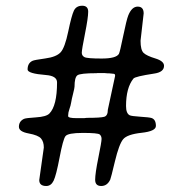

<svg xmlns="http://www.w3.org/2000/svg" viewBox="-20 -654 639 659"><path d="M235.8 -356.4Q235.8 -352.1 231 -333Q226.1 -314 224.4 -303Q222.7 -292 218.3 -279.8Q213.9 -267.6 213.9 -257.8V-255.4Q213.9 -248.5 242.7 -248.5H269L277.8 -249.5Q325.7 -249.5 337.9 -253.2Q350.1 -256.8 350.1 -277.3L375 -393.1V-395.5Q375 -400.9 368.2 -400.9L354.5 -402.3H349.1L337.9 -403.3H314.5L311.5 -402.8Q255.4 -402.8 245.6 -395.5Q235.8 -388.2 235.8 -356.4ZM44.9 -218.8Q44.9 -237.8 62.5 -246.1Q69.3 -249 104 -251.2Q138.7 -253.4 149.4 -264.2Q175.8 -291 175.8 -371.1Q175.8 -393.6 137.7 -396.5Q74.7 -401.4 74.7 -415.5Q74.7 -437.5 91.8 -445.3Q97.7 -448.2 135.5 -453.4Q173.3 -458.5 188 -474.4Q202.6 -490.2 214.1 -545.4Q225.6 -600.6 233.6 -617.4Q241.7 -634.3 262.2 -634.3Q282.7 -634.3 282.7 -613.8Q282.7 -593.3 271.7 -538.3Q260.7 -483.4 260.7 -473.1Q260.7 -462.9 269.8 -458Q278.8 -453.1 328.9 -453.1Q378.9 -453.1 388.2 -469.2Q391.6 -475.6 402.8 -530.3Q414.1 -585 419.9 -600.1Q432.1 -631.3 452.6 -631.3Q473.1 -631.3 473.1 -607.9L462.4 -514.2Q462.4 -482.4 472.9 -472.4Q483.4 -462.4 513.2 -453.4Q543 -444.3 543 -428.2Q543 -406.2 508.8 -401.4Q443.8 -391.6 438 -384.3Q412.6 -352.5 412.6 -290Q412.6 -264.6 425.3 -258.3Q431.2 -255.4 461.4 -253.4Q491.7 -251.5 500 -249Q515.1 -244.1 515.1 -221.7Q515.1 -203.6 465.8 -198.2Q416.5 -192.9 402.6 -176Q388.7 -159.2 374.5 -100.3Q360.4 -41.5 358.4 -37.6Q348.1 -15.6 327.4 -15.6Q306.6 -15.6 306.6 -37.1Q306.6 -58.6 317.6 -112.8Q328.6 -167 328.6 -177Q328.6 -187 322.3 -192.4Q315.9 -197.8 264.4 -197.8Q212.9 -197.8 204.6 -186.5Q196.3 -175.3 184.6 -113.8Q172.9 -52.2 164.1 -33.9Q155.3 -15.6 138.7 -15.6Q114.7 -15.6 114.7 -36.1L130.4 -147.5Q130.4 -167.5 120.8 -178.7Q111.3 -189.9 78.1 -196Q44.9 -202.1 44.9 -218.8Z"/></svg>

Font: Averia Serif Libre Light
Style: Regular
Weight: 300
Version: Version 1.002